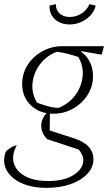

<svg xmlns="http://www.w3.org/2000/svg" viewBox="-26 -705 541 927"><path d="M199 202Q126 202 75.5 178Q25 154 4.5 114Q-16 74 3 25Q24 9 31.5 4.5Q39 0 55 -4Q29 44 41 83.5Q53 123 96 146Q139 169 208 169Q274 169 317.5 146.5Q361 124 373 89Q385 54 354 17L202 -33Q187 -48 180 -64.5Q173 -81 173 -98Q173 -119 184 -139Q195 -159 215 -171L214 -75L329 -38Q425 -8 425 64Q425 103 395.5 134.5Q366 166 315 184Q264 202 199 202ZM232 -156Q165 -156 123 -196.5Q81 -237 81 -300Q81 -350 107.5 -391.5Q134 -433 178.5 -457.5Q223 -482 276 -482Q341 -482 382 -441.5Q423 -401 423 -336Q423 -288 397 -247Q371 -206 327.5 -181Q284 -156 232 -156ZM256 -184Q307 -204 337.5 -245.5Q368 -287 373 -336.5Q378 -386 352 -430Q328 -438 302 -445Q276 -452 248 -455Q197 -435 166.5 -394Q136 -353 131 -303.5Q126 -254 153 -209Q189 -196 213.5 -190Q238 -184 256 -184ZM357 -434 276 -482H476L465 -441L366 -458ZM310 -587Q280 -587 257.5 -599Q235 -611 223.5 -631.5Q212 -652 213 -678L244 -685Q243 -657 261.5 -640Q280 -623 311 -623Q342 -623 368.5 -640.5Q395 -658 406 -685L436 -678Q430 -652 411.5 -631.5Q393 -611 366.5 -599Q340 -587 310 -587Z"/></svg>

Font: Piazzolla Thin Thin
Style: Italic
Weight: 250
Italic angle: -11.3°
Version: Version 2.005